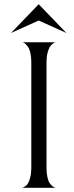

<svg xmlns="http://www.w3.org/2000/svg" viewBox="-20 -888 352 908"><path d="M32 -732 163 -868 294 -732 163 -791ZM84 0Q86 0 89 -1Q92 -2 99.5 -7Q107 -12 112.5 -21Q118 -30 123 -49Q128 -68 128 -93V-595Q128 -620 123.5 -638.5Q119 -657 112.5 -666Q106 -675 100 -680.5Q94 -686 90 -687L85 -688H244Q242 -688 239 -687Q236 -686 228.5 -680.5Q221 -675 215.5 -666Q210 -657 205 -638.5Q200 -620 200 -595V-93Q200 -68 204.5 -49Q209 -30 215.5 -21Q222 -12 228.5 -7Q235 -2 240 -1L244 0Z"/></svg>

Font: Bellefair
Style: Regular
Weight: 400
Designer: Nick Shinn, Liron Lavi Turkenic
Foundry: Shinntype
Version: Version 1.003;PS 001.003;hotconv 1.0.88;makeotf.lib2.5.64775